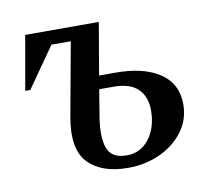

<svg xmlns="http://www.w3.org/2000/svg" viewBox="-59 -519 666 596"><g transform="rotate(-10 274.0 -221.0)"><path d="M26 -281 56 -452H288L260 -288H312Q400 -288 451 -254Q502 -220 502 -155Q502 -107 474 -69.5Q446 -32 400 -11Q354 10 299 10Q216 10 174 -34Q132 -78 150 -178L192 -408H131L42 -281ZM239 -161Q229 -99 241.5 -64Q254 -29 302 -29Q346 -29 373 -64.5Q400 -100 400 -154Q400 -197 375 -221.5Q350 -246 298 -246H253Z"/></g></svg>

Font: Spectral Medium
Style: Italic
Weight: 500
Italic angle: -10°
Designer: Jean-Baptiste Levee
Foundry: Production Type
Version: Version 2.001